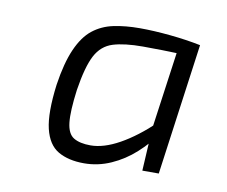

<svg xmlns="http://www.w3.org/2000/svg" viewBox="-49 -664 544 460"><g transform="rotate(10 222.5 -434.0)"><path d="M257 -605Q291 -605 331.5 -601Q372 -597 406 -590L385 -560Q348 -562 319 -562.5Q290 -563 272 -563Q227 -563 199.5 -554.5Q172 -546 157.5 -518.5Q143 -491 134 -433Q127 -380 130 -353Q133 -326 148 -317Q163 -308 189 -308Q221 -308 259.5 -329.5Q298 -351 339 -390L349 -365Q330 -338 304 -314.5Q278 -291 246.5 -277Q215 -263 181 -263Q143 -263 118 -277.5Q93 -292 84 -329.5Q75 -367 84 -437Q92 -491 107 -525Q122 -559 143.5 -576Q165 -593 193.5 -599Q222 -605 257 -605ZM358 -590H406L362 -270H322L326 -341L324 -346Z"/></g></svg>

Font: Exo 2 Light
Style: Italic
Weight: 300
Italic angle: -8°
Designer: Natanael Gama
Foundry: Natanael Gama
Version: Version 2.010